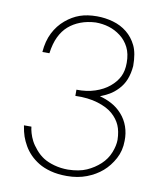

<svg xmlns="http://www.w3.org/2000/svg" viewBox="-84 -807 748 886"><g transform="rotate(10 290.0 -364.0)"><path d="M79 -533Q83 -585 102.5 -623.5Q122 -662 153.5 -688.5Q185 -715 219.5 -727Q254 -739 299 -739Q338 -739 375 -728.5Q412 -718 440.5 -695Q469 -672 486 -637Q503 -602 503 -542Q500 -506 489 -478.5Q478 -451 458 -430Q438 -409 417.5 -397.5Q397 -386 376 -378Q404 -371 431.5 -356.5Q459 -342 481 -317.5Q503 -293 514 -261.5Q525 -230 524 -195Q524 -149 503.5 -111Q483 -73 453 -47Q423 -21 381.5 -5Q340 11 289 11Q246 11 212.5 2Q179 -7 155.5 -21.5Q132 -36 114.5 -54Q97 -72 85 -93Q73 -114 66 -134Q59 -154 54 -185H89Q90 -173 95 -155.5Q100 -138 109 -120.5Q118 -103 135.5 -82.5Q153 -62 173.5 -49Q194 -36 224.5 -27.5Q255 -19 289 -19Q341 -20 376 -35.5Q411 -51 438 -76Q465 -101 478 -134Q491 -167 491 -194Q490 -234 478 -261.5Q466 -289 440.5 -311.5Q415 -334 369.5 -348Q324 -362 264 -360V-389Q312 -388 351 -401Q390 -414 417 -436.5Q444 -459 457.5 -486Q471 -513 471 -551Q471 -594 456 -623.5Q441 -653 415.5 -672.5Q390 -692 360.5 -701Q331 -710 298 -710Q259 -708 227.5 -696Q196 -684 172.5 -663.5Q149 -643 133.5 -611Q118 -579 112 -533Q104 -533 79 -533Z"/></g></svg>

Font: SpoqaHanSansJP-Thin
Style: Regular
Weight: 250
Designer: [Source Han Sans]
Ryoko NISHIZUKA  (kana & ideographs); Paul D. Hunt (Latin, Greek & Cyrillic); Wenlong ZHANG  (bopomofo
Foundry: Spoqa (http://bi.spoqa.com)
Version: Version 1.002.20150607